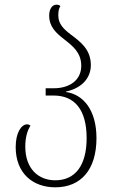

<svg xmlns="http://www.w3.org/2000/svg" viewBox="-20 -790 483 820"><path d="M216 10C327 10 392 -67 392 -200C392 -322 334 -387 262 -397V-399C331 -414 368 -458 368 -512C368 -579 323 -612 283 -642C254 -664 229 -687 229 -723C229 -741 231 -754 238 -764C234 -768 229 -770 221 -770C202 -770 190 -750 190 -724C190 -675 220 -649 253 -623C290 -594 327 -566 327 -509C327 -448 278 -413 209 -413H175V-382H209C300 -382 350 -320 350 -200C350 -83 301 -20 216 -20C145 -20 88 -68 88 -164C88 -207 98 -233 110 -254C105 -257 101 -259 96 -259C71 -259 47 -223 47 -162C47 -48 122 10 216 10Z"/></svg>

Font: Noto Serif Georgian Condensed ExtraLight
Style: Regular
Weight: 200
Width: 3
Designer: Monotype Design Team, Akaki Razmadze
Foundry: Google LLC
Version: Version 2.003